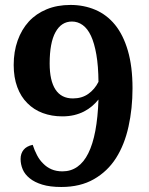

<svg xmlns="http://www.w3.org/2000/svg" viewBox="-20 -744 599 774"><path d="M273.9 -347.2Q310.1 -347.2 335.9 -365.5Q361.8 -383.8 377 -414.1Q376.5 -478 368.4 -524.2Q360.4 -570.3 346.7 -599.6Q333 -628.9 313.2 -643.1Q293.5 -657.2 270 -657.2Q227.5 -657.2 203.9 -614.7Q180.2 -572.3 180.2 -487.8Q180.2 -418.9 203.6 -383.1Q227.1 -347.2 273.9 -347.2ZM227.1 9.8Q181.6 9.8 150.4 0.2Q119.1 -9.3 99.6 -25.4Q80.1 -41 71.5 -61.3Q63 -81.5 63 -103Q63 -125 75 -139.9Q86.9 -154.8 111.8 -160.2Q119.1 -137.7 129.4 -118.2Q139.6 -98.6 154.3 -84.5Q168.5 -69.8 187.7 -61.5Q207 -53.2 231.9 -53.2Q265.6 -53.2 291.7 -71.5Q317.9 -89.8 335.9 -126Q354 -162.1 364.3 -216.6Q374.5 -271 377 -342.8Q365.2 -328.1 350.8 -315.9Q336.4 -303.7 318.4 -294.4Q300.3 -285.2 278.6 -280Q256.8 -274.9 231 -274.9Q188.5 -274.9 152.3 -288.3Q116.2 -301.8 90.3 -328.1Q64 -354 49.6 -393.1Q35.2 -432.1 35.2 -481.9Q35.2 -535.6 51 -580.3Q66.9 -625 96.2 -657.2Q125.5 -689 168 -706.5Q210.4 -724.1 264.2 -724.1Q317.9 -724.1 364 -704.6Q410.2 -685.1 443.8 -644Q477.1 -603 495.6 -539.3Q514.2 -475.6 514.2 -388.2Q514.2 -306.2 498 -233.4Q481.9 -160.6 447.8 -106.9Q413.6 -53.2 358.6 -21.7Q303.7 9.8 227.1 9.8Z"/></svg>

Font: Sitara
Style: Bold
Weight: 700
Designer: Neelakash Kshetrimayum
Foundry: Neelakash Kshetrimayum
Version: Version 1.000;PS Version 1.000;PS 1.0;hotconv 1.;hotconv 1.0